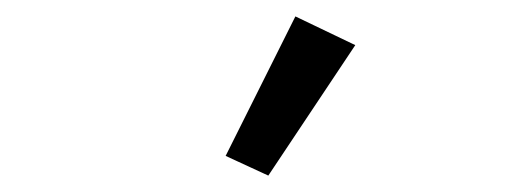

<svg xmlns="http://www.w3.org/2000/svg" viewBox="-20 -799 640 234"><path d="M307 -585 255 -609 340 -779 413 -744Z"/></svg>

Font: iA Writer Mono V
Style: Regular
Weight: 400
Designer: Mike Abbink, Paul van der Laan, Pieter van Rosmalen
Foundry: Bold Monday
Version: Version 2.000